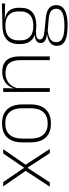

<svg xmlns="http://www.w3.org/2000/svg" viewBox="620 -1160 726 2006"><g transform="rotate(-90 983.0 -157.0)"><path d="M35.5 0 205 -258V-246L39 -486.5H83.5L230.5 -271.5H236L382.5 -486.5H427L261 -246V-258.5L430 0H385.5L236 -229.5H230.5L80.5 0Z M696.5 12Q599 12 548.8 -43Q498.5 -98 498.5 -201V-286.5Q498.5 -389.5 549 -444Q599.5 -498.5 696.5 -498.5Q793.5 -498.5 844.2 -444Q895 -389.5 895 -286.5V-201Q895 -98 844.2 -43Q793.5 12 696.5 12ZM696.5 -21.5Q773.5 -21.5 814.2 -67.2Q855 -113 855 -199.5V-288Q855 -374 814.5 -419.5Q774 -465 696.5 -465Q619 -465 578.5 -419.5Q538 -374 538 -288V-199.5Q538 -113 578.5 -67.2Q619 -21.5 696.5 -21.5Z M1357.5 0V-308Q1357.5 -356 1344.5 -390.5Q1331.5 -425 1302 -443.8Q1272.5 -462.5 1223 -462.5Q1177.5 -462.5 1143.5 -444.5Q1109.5 -426.5 1089 -395.2Q1068.5 -364 1061.5 -324L1050.5 -356H1060.5Q1066 -394 1087 -426Q1108 -458 1145 -477.2Q1182 -496.5 1234 -496.5Q1293.5 -496.5 1329.2 -474.2Q1365 -452 1381 -410.8Q1397 -369.5 1397 -311.5V0ZM1025.5 0V-486.5H1065L1062.5 -362.5L1065 -361V0Z M1717 -140.5Q1625 -140.5 1575.5 -182.8Q1526 -225 1526 -306V-328Q1526 -376.5 1545 -413.5Q1564 -450.5 1605.5 -471.8Q1647 -493 1713.5 -494.5L1949.5 -500V-467L1776 -470V-470.5Q1823.5 -464.5 1851.8 -444.8Q1880 -425 1892.2 -394.5Q1904.5 -364 1904.5 -325V-302Q1904.5 -222 1856.8 -181.2Q1809 -140.5 1717 -140.5ZM1714 153H1723.5Q1774.5 153 1812.8 144.8Q1851 136.5 1872.8 118.2Q1894.5 100 1894.5 69V67Q1894.5 32.5 1869.2 12.8Q1844 -7 1784.5 -11.5L1653.5 -22.5L1672 -23.5Q1634.5 -18.5 1606 -8.2Q1577.5 2 1561.5 20.2Q1545.5 38.5 1545.5 66.5V68Q1545.5 100.5 1566.8 119Q1588 137.5 1626 145.2Q1664 153 1714 153ZM1712.5 186Q1651 186 1605 175.5Q1559 165 1533.2 140.8Q1507.5 116.5 1507.5 75V73Q1507.5 39.5 1525.2 18Q1543 -3.5 1572.5 -14.8Q1602 -26 1637 -29.5L1636 -28.5Q1583.5 -33.5 1560 -50.2Q1536.5 -67 1536.5 -95.5V-96Q1536.5 -114 1545.2 -127Q1554 -140 1573.5 -147.5Q1593 -155 1624 -155.5V-163L1692 -144L1653.5 -144.5Q1608.5 -144 1591 -133.8Q1573.5 -123.5 1573.5 -103.5V-103Q1573.5 -81.5 1596.2 -70Q1619 -58.5 1675 -53.5L1791.5 -42.5Q1866.5 -35.5 1899.5 -8.2Q1932.5 19 1932.5 66.5V69Q1932.5 111 1906.2 136.8Q1880 162.5 1833 174.2Q1786 186 1723 186ZM1716.5 -172Q1766 -172 1799.2 -187Q1832.5 -202 1849.5 -232Q1866.5 -262 1866.5 -305.5V-329.5Q1866.5 -372 1850 -402Q1833.5 -432 1800.8 -447.8Q1768 -463.5 1719.5 -463.5H1715.5Q1662 -463.5 1628.5 -446.2Q1595 -429 1579.8 -398.5Q1564.5 -368 1564.5 -328.5V-307Q1564.5 -262.5 1581.5 -232.5Q1598.5 -202.5 1632.2 -187.2Q1666 -172 1716.5 -172Z"/></g></svg>

Font: Anek Bangla ExtraLight
Style: Regular
Weight: 250
Designer: Sulekha Rajkumar (Bangla), Yesha Goshar (Latin)
Foundry: Ek Type
Version: Version 1.003